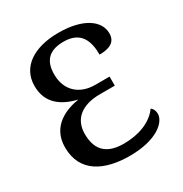

<svg xmlns="http://www.w3.org/2000/svg" viewBox="-171 -852 942 991"><g transform="rotate(-30 300.0 -356.5)"><path d="M319 11C477 11 552 -54 552 -106C552 -124 544 -139 533 -147C490 -87 411 -59 324 -59C236 -59 173 -94 173 -203C173 -288 230 -342 345 -342H432V-396H346C254 -396 190 -452 190 -548C190 -625 225 -671 316 -671C420 -671 444 -600 444 -520C499 -520 543 -535 543 -590C543 -666 462 -724 316 -724C172 -724 72 -662 72 -547C72 -443 144 -395 233 -374C158 -362 50 -322 50 -194C50 -44 171 11 319 11Z"/></g></svg>

Font: Noto Serif Medium
Style: Regular
Weight: 500
Designer: Monotype Design Team
Foundry: Monotype Imaging Inc.
Version: Version 2.013